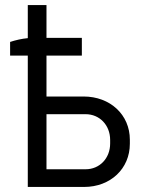

<svg xmlns="http://www.w3.org/2000/svg" viewBox="-20 -740 569 760"><path d="M164 -520H304V-590H164V-720H90V-589C67 -587 41 -581 20 -574V-520H90V0H313C417 0 494 -72 494 -171V-187C494 -286 416 -358 311 -358H164ZM164 -70V-288H319C374 -288 416 -245 416 -186V-172C416 -113 374 -70 319 -70Z"/></svg>

Font: Fixel Display Regular
Style: Regular
Weight: 400
Designer: AlfaBravo + MacPaw
Foundry: Kyrylo Tkachov, Marchela Mozhyna, Serhii Makarenko, Maria Weinstein, Zakhar Kryvoshyya
Version: Version 1.211